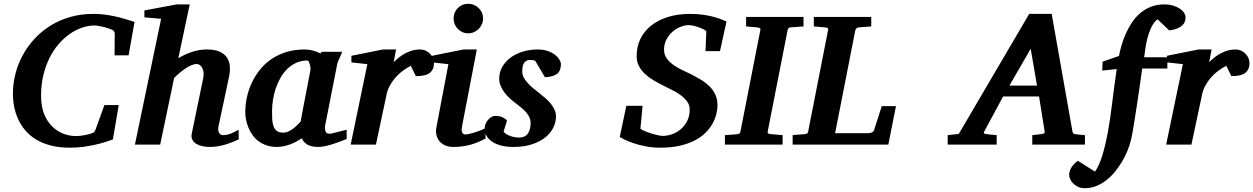

<svg xmlns="http://www.w3.org/2000/svg" viewBox="-20 -760 6586 1009"><path d="M655.8 -469.2H582L583 -581.1Q584 -586.9 579.8 -594.2Q575.7 -601.6 567.9 -604Q564 -606 553.2 -609.9Q542.5 -613.8 529.1 -617.2Q515.6 -620.6 501.5 -623.3Q487.3 -626 476.1 -626Q444.3 -626 411.1 -614.7Q377.9 -603.5 346.9 -581.8Q315.9 -560.1 288.3 -528.3Q260.7 -496.6 240.2 -455.6Q219.7 -414.6 207.8 -364.7Q195.8 -314.9 195.8 -256.8Q195.8 -199.7 212.4 -159.7Q229 -119.6 255.6 -94Q282.2 -68.4 314.9 -56.6Q347.7 -44.9 379.9 -44.9Q390.6 -44.9 403.3 -46.4Q416 -47.9 427.7 -50.3Q439.5 -52.7 449 -55.2Q458.5 -57.6 462.9 -60.1Q470.7 -61 474.6 -65.9Q478.5 -70.8 481 -76.2L528.8 -208H604L573.2 -26.9Q554.2 -20 529.5 -12.5Q504.9 -4.9 476.1 1.5Q447.3 7.8 414.8 12Q382.3 16.1 347.2 16.1Q291 16.1 246.8 4.6Q202.6 -6.8 169.4 -27.1Q136.2 -47.4 113 -74.7Q89.8 -102.1 75.4 -133.8Q61 -165.5 54.4 -199.7Q47.9 -233.9 47.9 -268.1Q47.9 -319.3 60.8 -370.6Q73.7 -421.9 98.6 -468.3Q123.5 -514.6 160.2 -554.7Q196.8 -594.7 243.7 -624.3Q290.5 -653.8 347.7 -670.4Q404.8 -687 471.2 -687Q500 -687 526.1 -683.8Q552.2 -680.7 578.1 -675.3Q604 -669.9 630.6 -662.1Q657.2 -654.3 687 -645Z M1234.9 -27.8Q1197.3 -9.8 1158.9 1.2Q1120.6 12.2 1081.1 12.2Q1063.5 12.2 1045.2 8.5Q1026.9 4.9 1012.7 -3.4Q998.5 -11.7 991.2 -25.1Q983.9 -38.6 987.8 -58.1L1047.9 -349.1Q1051.8 -367.2 1049.6 -381.1Q1047.4 -395 1042 -404.5Q1036.6 -414.1 1028.8 -418.9Q1021 -423.8 1013.7 -423.8Q1002.4 -423.8 988.3 -418.2Q974.1 -412.6 958.5 -402.6Q942.9 -392.6 926.5 -379.2Q910.2 -365.7 895 -350.1L821.8 0H689L826.7 -661.1L738.8 -668.9V-705.1L907.7 -736.8H977.1L917 -454.1Q947.3 -472.7 985.8 -486.3Q1024.4 -500 1068.8 -500Q1106.4 -500 1131.3 -489.7Q1156.2 -479.5 1170.2 -460.9Q1184.1 -442.4 1187.3 -416.3Q1190.4 -390.1 1184.1 -358.9L1127.9 -94.2Q1125.5 -81.5 1127.2 -73.2Q1128.9 -64.9 1132.8 -59.6Q1136.7 -54.2 1141.6 -52Q1146.5 -49.8 1150.9 -49.8Q1172.9 -49.8 1192.1 -57.6Q1211.4 -65.4 1233.9 -78.1Z M1611.8 -394Q1612.3 -396 1611.6 -403.8Q1610.8 -411.6 1608.6 -420.2Q1606.4 -428.7 1603.3 -435.3Q1600.1 -441.9 1595.7 -441.9Q1563.5 -441.9 1537.4 -430.2Q1511.2 -418.5 1490.5 -398.4Q1469.7 -378.4 1454.6 -352.1Q1439.5 -325.7 1429.4 -296.1Q1419.4 -266.6 1414.6 -235.8Q1409.7 -205.1 1409.7 -176.8Q1409.7 -156.7 1410.4 -136.7Q1411.1 -116.7 1416.3 -100.1Q1421.4 -83.5 1433.3 -73.2Q1445.3 -63 1467.8 -63Q1483.9 -63 1498.3 -70.3Q1512.7 -77.6 1524.7 -87.2Q1536.6 -96.7 1545.7 -106.4Q1554.7 -116.2 1560.1 -121.1Q1563.5 -141.1 1565.7 -152.1Q1567.9 -163.1 1569.6 -173.1Q1571.3 -183.1 1573.7 -195.8Q1576.2 -208.5 1580.8 -232.2Q1585.4 -255.9 1592.8 -294.2Q1600.1 -332.5 1611.8 -394ZM1801.8 -29.8Q1784.7 -22.9 1765.9 -15.6Q1747.1 -8.3 1727.5 -2.2Q1708 3.9 1688.5 8.1Q1668.9 12.2 1649.9 12.2Q1618.2 12.2 1596.9 0.5Q1575.7 -11.2 1565.9 -33.2Q1552.7 -24.4 1537.6 -16.1Q1522.5 -7.8 1505.9 -1.7Q1489.3 4.4 1471.7 8.3Q1454.1 12.2 1436 12.2Q1405.3 12.2 1380.9 3.9Q1356.4 -4.4 1337.9 -18.6Q1319.3 -32.7 1306.4 -51.3Q1293.5 -69.8 1285.2 -90.1Q1276.9 -110.4 1272.9 -131.3Q1269 -152.3 1269 -170.9Q1269 -208 1277.1 -246.8Q1285.2 -285.6 1302 -322.3Q1318.8 -358.9 1344.2 -391.4Q1369.6 -423.8 1404.3 -448Q1439 -472.2 1483.2 -486.1Q1527.3 -500 1581.1 -500Q1603 -500 1624.8 -494.1Q1646.5 -488.3 1663.6 -479L1670.9 -487.8H1777.8Q1775.4 -480.5 1771.5 -471.2Q1767.6 -461.9 1763.7 -453.1Q1759.8 -444.3 1756.6 -437.3Q1753.4 -430.2 1752.9 -426.8L1688 -97.2Q1688 -85.9 1688.7 -78.1Q1689.5 -70.3 1692.4 -65.7Q1695.3 -61 1700.7 -59.1Q1706.1 -57.1 1714.8 -57.1Q1716.8 -57.1 1729.2 -60.1Q1741.7 -63 1756.6 -66.9Q1771.5 -70.8 1784.7 -74Q1797.9 -77.1 1801.8 -78.1Z M2260.7 -429.2Q2260.7 -394.5 2238.8 -377.2Q2216.8 -359.9 2165.5 -359.9L2138.7 -414.1Q2115.2 -402.3 2094 -386Q2072.8 -369.6 2056.2 -350.1Q2039.6 -330.6 2027.8 -308.6Q2016.1 -286.6 2011.7 -264.2L1955.6 0H1822.8L1910.6 -422.9L1826.7 -432.1V-466.8L1992.7 -500H2061.5L2048.8 -433.1Q2062 -446.8 2077.9 -459Q2093.8 -471.2 2111.3 -480.5Q2128.9 -489.7 2147.5 -494.9Q2166 -500 2184.6 -500Q2204.1 -500 2218.5 -492.9Q2232.9 -485.8 2242.2 -475.3Q2251.5 -464.8 2256.1 -452.4Q2260.7 -439.9 2260.7 -429.2Z M2531.7 -32.2Q2486.8 -7.8 2446.3 2.2Q2405.8 12.2 2362.8 12.2Q2335.4 12.2 2316.7 2.9Q2297.9 -6.3 2287.1 -21Q2276.4 -35.6 2272.9 -54Q2269.5 -72.3 2273.4 -90.8L2336.4 -422.9L2250.5 -432.1V-466.8L2415.5 -500H2485.8L2408.7 -99.1Q2406.7 -90.3 2406.2 -82Q2405.8 -73.7 2407.5 -67.4Q2409.2 -61 2414.1 -57.1Q2418.9 -53.2 2427.7 -53.2Q2431.6 -53.2 2443.1 -55.7Q2454.6 -58.1 2469.7 -62.5Q2484.9 -66.9 2501.2 -73.2Q2517.6 -79.6 2531.7 -86.9ZM2518.6 -663.1Q2518.6 -647 2512.5 -632.8Q2506.3 -618.7 2495.6 -607.9Q2484.9 -597.2 2470.7 -591.1Q2456.5 -585 2440.4 -585Q2424.3 -585 2410.4 -591.1Q2396.5 -597.2 2386 -607.9Q2375.5 -618.7 2369.6 -632.8Q2363.8 -647 2363.8 -663.1Q2363.8 -679.2 2369.6 -693.4Q2375.5 -707.5 2386 -717.8Q2396.5 -728 2410.4 -734.1Q2424.3 -740.2 2440.4 -740.2Q2456.5 -740.2 2470.7 -734.1Q2484.9 -728 2495.6 -717.8Q2506.3 -707.5 2512.5 -693.4Q2518.6 -679.2 2518.6 -663.1Z M2927.7 -422.9Q2927.7 -389.2 2908.7 -373Q2889.6 -356.9 2843.8 -354L2792.5 -440.9Q2789.1 -441.9 2785.2 -442.9Q2781.7 -443.8 2776.9 -444.3Q2772 -444.8 2766.6 -444.8Q2751.5 -444.8 2743.2 -438.7Q2734.9 -432.6 2730.7 -423.3Q2726.6 -414.1 2725.6 -403.1Q2724.6 -392.1 2724.6 -382.8Q2724.6 -367.2 2732.4 -352.5Q2740.2 -337.9 2752.9 -324Q2765.6 -310.1 2781.5 -296.6Q2797.4 -283.2 2813.5 -271Q2830.6 -257.8 2846.4 -243.9Q2862.3 -230 2874.8 -214.6Q2887.2 -199.2 2894.5 -182.6Q2901.9 -166 2901.9 -147.9Q2901.9 -119.1 2888.2 -90.3Q2874.5 -61.5 2846.7 -38.8Q2818.8 -16.1 2776.9 -2Q2734.9 12.2 2678.7 12.2Q2639.2 12.2 2610.6 4.2Q2582 -3.9 2563.5 -17.3Q2544.9 -30.8 2535.9 -47.9Q2526.9 -64.9 2526.9 -83Q2526.9 -96.2 2531.7 -108.4Q2536.6 -120.6 2544.7 -130.1Q2552.7 -139.6 2562.5 -145.3Q2572.3 -150.9 2582.5 -150.9Q2604.5 -150.9 2619.6 -144.3Q2634.8 -137.7 2644.5 -127L2626.5 -67.9Q2631.8 -60.5 2641.6 -54.7Q2651.4 -48.8 2662.8 -44.9Q2674.3 -41 2686.3 -39.1Q2698.2 -37.1 2708.5 -37.1Q2738.8 -37.1 2753.7 -57.9Q2768.6 -78.6 2768.6 -113.8Q2768.6 -128.9 2762.7 -142.3Q2756.8 -155.8 2746.1 -168.5Q2735.4 -181.2 2720.2 -193.6Q2705.1 -206.1 2686.5 -220.2Q2670.9 -231.9 2656 -246.1Q2641.1 -260.3 2629.4 -276.1Q2617.7 -292 2610.6 -309.6Q2603.5 -327.1 2603.5 -346.2Q2603.5 -381.3 2620.1 -409.7Q2636.7 -438 2664.6 -458.3Q2692.4 -478.5 2729 -489.3Q2765.6 -500 2805.7 -500Q2836.9 -500 2859.9 -491.5Q2882.8 -482.9 2897.9 -470.9Q2913.1 -459 2920.4 -445.6Q2927.7 -432.1 2927.7 -422.9Z M3763.7 -491.2H3687.5L3691.9 -595.2Q3691.9 -597.7 3682.6 -603Q3673.3 -608.4 3659.2 -614Q3645 -619.6 3628.7 -623.8Q3612.3 -627.9 3598.6 -627.9Q3579.1 -627.9 3556.6 -619.1Q3534.2 -610.4 3514.9 -593.8Q3495.6 -577.1 3482.7 -553.2Q3469.7 -529.3 3469.7 -499Q3469.7 -472.7 3484.1 -452.9Q3498.5 -433.1 3519.8 -418.2Q3541 -403.3 3565.2 -391.8Q3589.4 -380.4 3608.9 -371.1Q3635.7 -357.4 3661.4 -342.3Q3687 -327.1 3706.8 -308.1Q3726.6 -289.1 3738.5 -264.4Q3750.5 -239.7 3750.5 -207Q3750.5 -184.1 3744.1 -158.9Q3737.8 -133.8 3723.6 -108.9Q3709.5 -84 3686.5 -61.3Q3663.6 -38.6 3630.1 -21.5Q3596.7 -4.4 3552 5.9Q3507.3 16.1 3449.7 16.1Q3408.7 16.1 3372.8 9Q3336.9 2 3308.8 -7.6Q3280.8 -17.1 3262.2 -26.4Q3243.7 -35.6 3236.8 -40L3271.5 -204.1H3356.9L3345.7 -85Q3345.2 -82 3358.9 -75.4Q3372.6 -68.8 3391.6 -62.3Q3410.6 -55.7 3430.9 -50.8Q3451.2 -45.9 3463.9 -45.9Q3486.3 -45.9 3511.2 -54.4Q3536.1 -63 3556.9 -80.3Q3577.6 -97.7 3591.1 -123.8Q3604.5 -149.9 3604.5 -185.1Q3604.5 -209.5 3589.6 -228.5Q3574.7 -247.6 3553.5 -262.5Q3532.2 -277.3 3508.1 -289.1Q3483.9 -300.8 3465.8 -310.1Q3439 -323.7 3413.8 -338.6Q3388.7 -353.5 3369.1 -371.8Q3349.6 -390.1 3337.6 -413.1Q3325.7 -436 3325.7 -465.8Q3325.7 -514.2 3345 -554.7Q3364.3 -595.2 3400.6 -624.5Q3437 -653.8 3489 -670.4Q3541 -687 3606.9 -687Q3640.6 -687 3668.9 -683.3Q3697.3 -679.7 3720.9 -673.8Q3744.6 -668 3763.7 -660.9Q3782.7 -653.8 3797.9 -647Z M4133.8 -616.2Q4126 -615.2 4123 -611.1Q4120.1 -606.9 4118.7 -600.1L4014.6 -69.8Q4013.2 -61.5 4016.6 -58.8Q4020 -56.2 4029.8 -55.2Q4039.1 -54.7 4049.3 -53.7Q4058.1 -52.7 4069.3 -51.8Q4080.6 -50.8 4092.8 -49.8V0H3789.6V-49.8Q3800.8 -50.8 3811.3 -51.3Q3821.8 -51.8 3830.1 -52.7Q3839.8 -53.7 3848.6 -54.2Q3859.9 -55.2 3865 -57.9Q3870.1 -60.5 3871.6 -70.8L3975.6 -601.1Q3978 -609.9 3972.7 -612.5Q3967.3 -615.2 3957.5 -616.2Q3948.7 -616.7 3939.5 -617.7Q3931.2 -618.7 3920.9 -619.4Q3910.6 -620.1 3900.9 -621.1V-670.9H4202.6V-621.1Z M4648.4 0H4145.5V-49.8Q4155.8 -50.8 4165.8 -51.8Q4175.8 -52.7 4184.1 -53.2L4202.6 -54.2Q4216.8 -55.7 4221.4 -58.3Q4226.1 -61 4227.5 -70.8L4331.5 -601.1Q4334 -609.4 4328.9 -612.3Q4323.7 -615.2 4315.4 -616.2Q4306.6 -616.7 4296.9 -617.7Q4288.6 -618.7 4278.1 -619.4Q4267.6 -620.1 4256.8 -621.1V-670.9H4558.6V-621.1Q4545.9 -620.1 4534.4 -619.4Q4522.9 -618.7 4513.7 -617.7Q4502.9 -616.7 4493.7 -616.2Q4486.8 -615.2 4481.9 -612.1Q4477.1 -608.9 4474.6 -600.1L4368.7 -60.1H4544.4Q4552.2 -60.1 4561.3 -64Q4570.3 -67.9 4572.8 -74.2L4613.8 -202.1H4688.5Z M5396.5 -503.9 5284.7 -310.1H5429.7ZM5404.8 0V-49.8Q5412.6 -50.8 5420.7 -51.5Q5428.7 -52.2 5435.5 -53.2Q5443.4 -54.2 5450.7 -55.2Q5460.4 -56.2 5465.8 -58.6Q5471.2 -61 5469.7 -69.8L5440.4 -252.9H5251.5L5152.8 -69.8Q5147.9 -62.5 5151.9 -59.3Q5155.8 -56.2 5165.5 -55.2Q5173.3 -54.2 5182.1 -53.2Q5189.5 -52.2 5198.7 -51.5Q5208 -50.8 5217.8 -49.8V0H4960.4V-49.8L5018.6 -56.2L5388.7 -687H5506.8L5615.7 -70.8Q5617.2 -61 5620.8 -58.3Q5624.5 -55.7 5635.7 -54.2Q5642.6 -53.7 5650.4 -52.7Q5657.2 -51.8 5665.3 -51.3Q5673.3 -50.8 5681.6 -49.8V0Z M6210.4 -669.9Q6210.4 -658.7 6207 -647.7Q6203.6 -636.7 6194.1 -627.4Q6184.6 -618.2 6167.7 -610.8Q6150.9 -603.5 6124.5 -600.1L6062.5 -659.2Q6042 -641.1 6029.5 -614.3Q6017.1 -587.4 6009.8 -558.8Q6002.4 -530.3 5999 -503.7Q5995.6 -477.1 5992.7 -459H6114.7V-399.9H5982.4Q5980.5 -385.7 5976.6 -357.7Q5972.7 -329.6 5967.5 -293.7Q5962.4 -257.8 5956.3 -217.8Q5950.2 -177.7 5944.3 -140.6Q5938.5 -103.5 5933.1 -72.5Q5927.7 -41.5 5923.3 -23.9Q5917 2.4 5905.3 31.5Q5893.6 60.5 5877 88.6Q5860.4 116.7 5839.6 142.1Q5818.8 167.5 5794.2 186.8Q5769.5 206.1 5741.2 217.5Q5712.9 229 5681.6 229Q5660.2 229 5644.5 221.4Q5628.9 213.9 5618.7 203.1Q5608.4 192.4 5603.5 180.2Q5598.6 168 5598.6 159.2Q5598.6 139.2 5611.3 119.1Q5624 99.1 5644.5 85L5734.4 142.1Q5746.1 125.5 5755.9 103.3Q5765.6 81.1 5773.7 54.4Q5781.7 27.8 5788.8 -2.2Q5795.9 -32.2 5801.8 -64Q5814.5 -133.3 5824.5 -217.3Q5834.5 -301.3 5848.6 -397L5772.5 -389.2L5774.4 -436L5860.4 -465.8Q5865.2 -490.7 5873.5 -520.3Q5881.8 -549.8 5895 -580.1Q5908.2 -610.4 5926.3 -638.4Q5944.3 -666.5 5969.2 -688.5Q5994.1 -710.4 6026.1 -723.6Q6058.1 -736.8 6098.6 -736.8Q6126.5 -736.8 6147.2 -730Q6168 -723.1 6182.1 -713.1Q6196.3 -703.1 6203.4 -691.4Q6210.4 -679.7 6210.4 -669.9Z M6546.4 -429.2Q6546.4 -394.5 6524.4 -377.2Q6502.4 -359.9 6451.2 -359.9L6424.3 -414.1Q6400.9 -402.3 6379.6 -386Q6358.4 -369.6 6341.8 -350.1Q6325.2 -330.6 6313.5 -308.6Q6301.8 -286.6 6297.4 -264.2L6241.2 0H6108.4L6196.3 -422.9L6112.3 -432.1V-466.8L6278.3 -500H6347.2L6334.5 -433.1Q6347.7 -446.8 6363.5 -459Q6379.4 -471.2 6397 -480.5Q6414.6 -489.7 6433.1 -494.9Q6451.7 -500 6470.2 -500Q6489.7 -500 6504.2 -492.9Q6518.6 -485.8 6527.8 -475.3Q6537.1 -464.8 6541.7 -452.4Q6546.4 -439.9 6546.4 -429.2Z"/></svg>

Font: Charis SIL Afr
Style: Bold Italic
Weight: 700
Italic angle: -11°
Foundry: SIL International
Version: Version 5.000